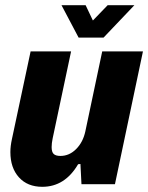

<svg xmlns="http://www.w3.org/2000/svg" viewBox="-20 -710 571 740"><path d="M423 0H294L290 -78L281 -77Q230 10 143 10Q86 10 53 -26.5Q20 -63 20 -124Q20 -147 26 -174L98 -512H254L183 -177Q179 -158 179 -143Q179 -124 187 -116.5Q195 -109 213 -109Q247 -109 273.5 -135.5Q300 -162 309 -204L374 -512H531ZM217 -690H310L338 -631L395 -690H498L379 -565H283Z"/></svg>

Font: Decalotype ExtraBold Italic
Style: Regular
Weight: 800
Italic angle: -12°
Designer: Alfredo Marco Pradil
Foundry: Alfredo Marco Pradil
Version: Version 1.0